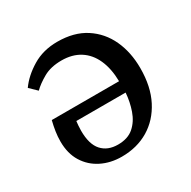

<svg xmlns="http://www.w3.org/2000/svg" viewBox="-126 -643 771 776"><g transform="rotate(-30 259.5 -255.5)"><path d="M230 11Q178 11 136 -10Q94 -31 69.5 -70.5Q45 -110 45 -166Q45 -189 48.5 -212Q52 -235 58 -259H372Q371 -318 352 -360.5Q333 -403 297.5 -425.5Q262 -448 212 -448Q162 -448 127.5 -428.5Q93 -409 72 -388L39 -420Q68 -461 118.5 -491.5Q169 -522 235 -522Q313 -522 366 -487.5Q419 -453 446 -394.5Q473 -336 473 -262Q473 -176 441.5 -115Q410 -54 355.5 -21.5Q301 11 230 11ZM241 -39Q287 -39 314.5 -63Q342 -87 355.5 -125.5Q369 -164 372 -206H142Q141 -196 140 -186Q139 -176 139 -162Q139 -99 166 -69Q193 -39 241 -39Z"/></g></svg>

Font: Literata 18pt
Style: Regular
Weight: 400
Designer: Latin by Veronika Burian and Jose Scaglione. Greek by Irene Vlachou. Cyrillic by Vera Evstafieva.
Foundry: TypeTogether
Version: Version 3.103;gftools[0.9.29]